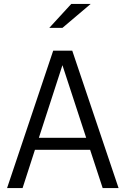

<svg xmlns="http://www.w3.org/2000/svg" viewBox="-20 -958 640 978"><path d="M16 0 251 -700H348L584 0H503L439 -195H158L95 0ZM178 -256H419L298 -626ZM231 -816 343 -938H442L298 -816Z"/></svg>

Font: Red Hat Mono
Style: Regular
Weight: 400
Designer: Pentagram, MCKL
Foundry: Pentagram, MCKL
Version: Version 1.023